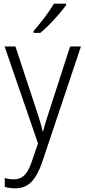

<svg xmlns="http://www.w3.org/2000/svg" viewBox="-20 -785 463 1046"><path d="M5 -532H64L175 -196Q189 -154 198 -124.5Q207 -95 212 -70H215Q221 -95 231 -127Q241 -159 253 -195L362 -532H421L210 98Q186 169 152 205Q118 241 62 241Q46 241 32.5 239Q19 237 6 233V184Q17 188 29.5 190Q42 192 55 192Q91 192 114 168.5Q137 145 155 90L187 -4ZM340 -757Q325 -736 301 -708Q277 -680 250 -652.5Q223 -625 200 -606H163V-616Q192 -649 223 -690Q254 -731 274 -765H340Z"/></svg>

Font: Noto Sans Gurmukhi UI SemiCondensed Light
Style: Regular
Weight: 300
Width: 4
Designer: Jelle Bosma - Monotype Design Team
Foundry: Monotype Imaging Inc.
Version: Version 2.004; ttfautohint (v1.8.4.7-5d5b)